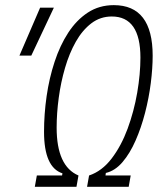

<svg xmlns="http://www.w3.org/2000/svg" viewBox="-20 -723 626 743"><path d="M114.7 0 122.6 -43.9H220.2L221.7 -52.2Q150.4 -75.2 150.4 -212.9Q150.4 -281.2 160.4 -350.8Q170.4 -420.4 191.2 -483.6Q211.9 -546.9 243.9 -596.2Q275.9 -645.5 319.8 -674.3Q363.8 -703.1 420.4 -703.1Q570.8 -703.1 570.8 -507.3Q570.8 -459 563.5 -401.4Q556.2 -343.8 541.3 -286.1Q526.4 -228.5 504.6 -179Q482.9 -129.4 454.1 -95.7Q425.3 -62 389.6 -53.7L388.2 -43.9H485.8L478 0H316.9L324.7 -43.9Q374.5 -60.5 411.9 -109.4Q449.2 -158.2 473.9 -225.1Q498.5 -292 511 -364.3Q523.4 -436.5 523.4 -500Q523.4 -659.2 412.6 -659.2Q368.2 -659.2 333.5 -632.8Q298.8 -606.4 273.4 -561.5Q248 -516.6 231.7 -460.4Q215.3 -404.3 207.3 -344.5Q199.2 -284.7 199.2 -229Q199.2 -79.6 283.7 -43.9L275.9 0ZM55.2 -507.8 135.3 -693.4H188.5L101.1 -507.8Z"/></svg>

Font: CaskaydiaCove NF ExtraLight
Style: Italic
Weight: 200
Italic angle: -10°
Designer: Aaron Bell
Foundry: Saja Typeworks
Version: Version 2111.001; VTT 6.35;Nerd Fonts 3.2.1